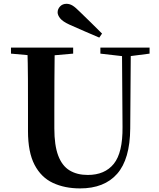

<svg xmlns="http://www.w3.org/2000/svg" viewBox="-20 -997 858 1035"><path d="M530.1 -816 515.2 -794.3Q474.9 -811.1 434.7 -828.9Q394.6 -846.7 354.5 -864.2Q317.5 -881.2 304.1 -898.4Q290.6 -915.6 290.6 -930.5Q290.6 -948.1 303.8 -962.3Q317.1 -976.5 338.6 -976.5Q355.4 -976.5 371.2 -966.9Q387 -957.3 411.2 -932.7Q439.4 -905.6 469.7 -875.8Q499.9 -846.1 530.1 -816ZM411.6 18.6Q328.6 18.6 265.1 -11.1Q201.7 -40.8 166.3 -108.6Q130.9 -176.3 130.9 -290V-400.9Q130.9 -485.1 130.6 -570.6Q130.2 -656.1 127.5 -740.5H274.9Q273.9 -656.3 273.4 -571.6Q272.9 -486.9 272.9 -400.9V-305Q272.9 -213.4 293.8 -158.2Q314.7 -102.9 355.1 -78.4Q395.4 -53.9 453 -53.9Q545.1 -53.9 593.5 -114Q641.9 -174.1 640.5 -312.5L637.5 -740.5H685.2L682 -304.3Q680.6 -138.8 611.5 -60.1Q542.4 18.6 411.6 18.6ZM39.2 -707.9V-740.5H374.4V-707.9L218.8 -694.2H191.8ZM521.1 -707.9V-740.5H786.3V-707.9L674.7 -693.5H646.5Z"/></svg>

Font: Noto Serif KR ExtraLight
Style: Regular
Weight: 200
Designer: Ryoko NISHIZUKA 西塚涼子 (kana & ideographs); Frank Grießhammer (Latin, Greek & Cyrillic); Wenlong ZHANG 张文龙 (bopomofo); San
Foundry: Adobe
Version: Version 2.002-H1;hotconv 1.1.0;makeotfexe 2.6.0